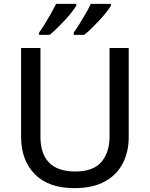

<svg xmlns="http://www.w3.org/2000/svg" viewBox="-20 -962 775 992"><path d="M645 -252Q645 -178 614.5 -118.5Q584 -59 522 -24.5Q460 10 364 10Q230 10 159.5 -62.5Q89 -135 89 -254V-714H189V-255Q189 -168 233.5 -122Q278 -76 369 -76Q462 -76 504 -125.5Q546 -175 546 -256V-714H645ZM553 -932Q545 -919 529.5 -899Q514 -879 493.5 -857Q473 -835 453 -815.5Q433 -796 415 -782H361V-794Q375 -813 391 -839Q407 -865 423 -892.5Q439 -920 449 -942H553ZM374 -932Q366 -919 350.5 -899Q335 -879 314.5 -857Q294 -835 274 -815.5Q254 -796 237 -782H182V-794Q196 -813 212 -839Q228 -865 243.5 -892.5Q259 -920 270 -942H374Z"/></svg>

Font: Noto Sans Sundanese Medium
Style: Regular
Weight: 500
Version: Version 2.003